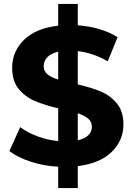

<svg xmlns="http://www.w3.org/2000/svg" viewBox="-20 -840 678 980"><path d="M377 8V120H277V11Q203 7 136 -15Q69 -37 28 -69L83 -191Q121 -163 172 -144Q223 -125 277 -120V-287Q206 -304 157 -325Q108 -346 75 -386.5Q42 -427 42 -494Q42 -577 102.5 -636.5Q163 -696 277 -709V-820H377V-711Q500 -701 580 -650L530 -527Q455 -570 377 -579V-409Q447 -393 495.5 -372.5Q544 -352 577 -311.5Q610 -271 610 -205Q610 -123 550 -64.5Q490 -6 377 8ZM277 -434V-576Q239 -567 221 -547.5Q203 -528 203 -502Q203 -477 222 -461Q241 -445 277 -434ZM449 -193Q449 -218 430.5 -234Q412 -250 377 -262V-124Q413 -132 431 -150Q449 -168 449 -193Z"/></svg>

Font: mBank
Style: Bold
Weight: 700
Designer: Julieta Ulanovsky
Foundry: Julieta Ulanovsky
Version: Version 7.200